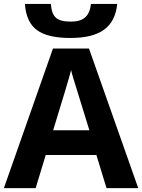

<svg xmlns="http://www.w3.org/2000/svg" viewBox="-20 -966 730 986"><path d="M447.3 -945.8C439.9 -883.8 410.2 -855 344.2 -855C306.6 -855 280.8 -861.8 266.6 -875.5C252 -888.7 243.7 -912.1 241.2 -945.8H107.9C112.3 -882.8 133.3 -837.9 170.4 -811C207 -784.2 264.2 -771 341.3 -771C491.2 -771 569.8 -824.2 582 -945.8ZM689.9 0 437 -716.8H252L0 0H163.1L214.8 -169.9H475.1L526.9 0ZM252.9 -296.9C303.7 -461.4 334.5 -564.5 345.2 -606C347.7 -594.2 352.1 -578.1 358.4 -558.1C364.3 -538.1 391.1 -450.7 439 -296.9Z"/></svg>

Font: Noto Reveo Sans
Style: Bold
Weight: 700
Designer: Monotype Design team
Foundry: Monotype Imaging Inc.
Version: Version 1.04